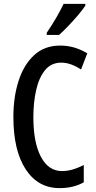

<svg xmlns="http://www.w3.org/2000/svg" viewBox="-20 -960 495 990"><path d="M296 -637Q244 -637 212.5 -598.5Q181 -560 166.5 -496Q152 -432 152 -356Q152 -225 191 -151.5Q230 -78 299 -78Q329 -78 356.5 -86.5Q384 -95 412 -109V-20Q359 10 287 10Q176 10 112.5 -87Q49 -184 49 -357Q49 -460 76 -543.5Q103 -627 156.5 -676Q210 -725 290 -725Q328 -725 362.5 -715Q397 -705 430 -685L398 -602Q373 -618 347.5 -627.5Q322 -637 296 -637ZM420 -931Q407 -911 383 -882.5Q359 -854 332.5 -826.5Q306 -799 285 -780H221V-791Q275 -871 308 -940H420Z"/></svg>

Font: Noto Sans Gurmukhi ExtraCondensed Medium
Style: Regular
Weight: 500
Width: 2
Designer: Jelle Bosma - Monotype Design Team
Foundry: Monotype Imaging Inc.
Version: Version 2.004; ttfautohint (v1.8.4.7-5d5b)